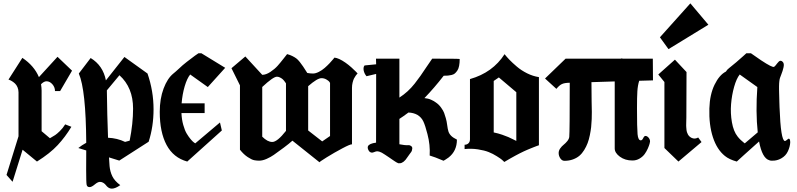

<svg xmlns="http://www.w3.org/2000/svg" viewBox="-20 -960 4767 1149"><path d="M30.8 -483.9 113.8 -613.8Q184.6 -566.4 212.9 -498.5L324.2 -620.1L411.1 -537.1L339.8 -415H309.1Q309.1 -438 293.5 -455.8Q277.8 -473.6 258.3 -473.6Q243.2 -473.6 225.6 -456.1Q229 -434.6 229 -418V-174.8L278.8 -132.8Q300.3 -145 310.5 -151.9Q320.8 -158.7 338.4 -175.8Q356 -192.9 370.1 -215.8L407.2 -201.2Q371.1 -141.1 325.4 -91.8Q279.8 -42.5 201.2 6.8L115.2 -64L55.2 127.9L19 86.9L90.8 -144.5V-407.2Q90.8 -423.8 84.7 -438Q78.6 -452.1 69.8 -460.2Q61 -468.3 52 -473.9Q43 -479.5 37.1 -481.4Z M516.1 159.7Q501.5 159.7 498.5 146Q495.6 132.3 495.6 57.6Q495.6 43 495.8 3.7Q496.1 -35.6 496.1 -59.6L448.7 -74.2Q469.7 -91.3 496.1 -105.5Q494.1 -422.4 451.7 -520L522.5 -612.8Q596.2 -568.4 613.8 -479L724.6 -619.1L862.8 -520Q898.9 -415 898.9 -306.2Q898.9 -202.6 869.6 -111.8L693.8 1L632.3 -18.1Q634.3 16.6 635.7 34.2Q638.7 66.9 652.1 94.7Q665.5 122.6 699.7 147.9Q670.4 168.9 648.9 168.9Q637.7 168.9 628.7 162.6Q619.6 156.2 614.3 148.7Q608.9 141.1 599.4 134.8Q589.8 128.4 578.1 128.4Q565.4 128.4 546.9 144Q528.3 159.7 516.1 159.7ZM626.5 -135.7Q681.2 -133.3 728.5 -110.8L755.9 -118.2Q776.4 -220.7 776.4 -310.1Q776.4 -436.5 694.8 -509.8L619.6 -419.4V-414.1Q621.1 -275.9 626.5 -135.7Z M1327.6 -554.2 1223.6 -439Q1161.1 -483.4 1118.2 -514.2Q1099.1 -490.7 1085.2 -443.4Q1071.3 -396 1066.9 -341.8H1204.6V-283.2H1065.9Q1067.4 -245.1 1076.7 -212.2Q1085.9 -179.2 1097.7 -159.9Q1109.4 -140.6 1121.1 -126.7Q1132.8 -112.8 1140.6 -107.4L1148.4 -102.1L1296.4 -227.1L1307.6 -179.2L1100.6 6.8Q1017.6 -16.1 976.8 -92.5Q936 -168.9 936 -290.5Q936 -369.1 959 -430.2Q981.9 -491.2 1017.6 -520Q1019 -521.5 1031.5 -531.7Q1043.9 -542 1053.7 -551.8Q1069.3 -567.4 1097.9 -589.8Q1126.5 -612.3 1147 -627L1167.5 -641.1H1185.5Z M1530.8 1.5Q1514.2 1.5 1500.2 -1.5Q1486.3 -4.4 1462.4 -20Q1438.5 -35.6 1416 -64V-449.2L1365.2 -551.8L1448.2 -622.1L1549.3 -512.2Q1571.8 -512.2 1597.9 -529.5Q1624 -546.9 1640.9 -565.7Q1657.7 -584.5 1676.8 -609.1Q1695.8 -633.8 1698.2 -636.2Q1716.3 -631.3 1729.7 -624.5Q1743.2 -617.7 1752.7 -610.8Q1762.2 -604 1774.2 -588.9Q1786.1 -573.7 1793.9 -562Q1801.8 -550.3 1818.8 -523.4Q1836.4 -520 1853 -520Q1868.7 -520 1887.9 -529.8Q1907.2 -539.6 1923.1 -553.5Q1939 -567.4 1952.4 -581.5Q1965.8 -595.7 1973.6 -605.5L1981.4 -615.2Q2007.3 -612.8 2047.4 -585Q2064.9 -572.8 2083.3 -556.4Q2101.6 -540 2110.8 -530.3L2120.1 -520Q2118.7 -519 2116.5 -516.8Q2114.3 -514.6 2108.4 -506.6Q2102.5 -498.5 2098.1 -489.5Q2093.8 -480.5 2090.1 -465.6Q2086.4 -450.7 2086.4 -434.1V-96.2Q2077.6 -98.1 2028.8 -72.3Q1980 -46.4 1935.5 -18.8Q1891.1 8.8 1892.1 11.2L1730 -118.2Q1710 -100.1 1679.2 -77.1Q1636.2 -45.4 1618.4 -33Q1600.6 -20.5 1576.2 -9.5Q1551.8 1.5 1530.8 1.5ZM1824.2 -444.3V-179.2L1908.2 -113.8L1955.1 -146V-463.9Q1953.6 -466.8 1950 -471.7Q1946.3 -476.6 1933.1 -484.4Q1919.9 -492.2 1903.8 -492.2Q1878.9 -492.2 1824.2 -444.3ZM1549.3 -439.5V-142.1Q1581.1 -110.4 1609.4 -110.4Q1639.2 -110.4 1691.4 -176.8V-460.9Q1690.4 -462.4 1688.7 -465.1Q1687 -467.8 1681.6 -474.9Q1676.3 -481.9 1670.2 -487.1Q1664.1 -492.2 1655 -496.6Q1646 -501 1637.2 -501Q1615.2 -501 1549.3 -439.5Z M2634.3 2Q2580.6 -21 2551.3 -29.3Q2555.2 -92.3 2538.1 -157.2Q2524.9 -209 2513.4 -233.4Q2502 -257.8 2478 -272.5Q2454.1 -285.6 2424.3 -286.6Q2391.6 -262.2 2370.1 -248.5V-96.7Q2403.3 -89.8 2423.3 -91.3Q2432.1 -92.3 2439.9 -86.4Q2447.8 -80.6 2447.3 -71.8Q2446.3 -63 2444.8 -58.6Q2443.4 -54.2 2441.4 -51.3Q2439.5 -48.3 2432.4 -39.3Q2425.3 -30.3 2418 -19Q2396.5 15.1 2373 17.1Q2367.7 16.1 2366.7 17.1Q2365.7 18.1 2360.4 15.4Q2355 12.7 2352.5 11.5Q2350.1 10.3 2342 4.9Q2334 -0.5 2327.9 -4.6Q2321.8 -8.8 2309.1 -17.6Q2296.4 -26.4 2284.2 -34.2Q2270.5 -43 2265.1 -46.1Q2259.8 -49.3 2250.7 -52.2Q2241.7 -55.2 2233.4 -54.2Q2228 -53.7 2217.8 -49.3Q2207.5 -44.9 2201.2 -47.4Q2190.9 -49.3 2184.6 -62.3Q2178.2 -75.2 2182.1 -85Q2189.9 -101.1 2230.5 -106.4Q2230.5 -126.5 2230.7 -213.1Q2231 -299.8 2231 -368.4Q2231 -437 2231 -517.6L2173.3 -503.9Q2160.2 -519 2156.2 -539.1Q2154.8 -548.8 2156 -555.4Q2157.2 -562 2159.7 -565.4L2162.1 -568.4L2231 -575.2Q2231 -600.1 2230 -608.9H2370.1V-376Q2396.5 -393.1 2419.2 -413.8Q2441.9 -434.6 2461.9 -460Q2481.9 -485.4 2496.3 -506.1Q2510.7 -526.9 2531.7 -558.3Q2552.7 -589.8 2566.4 -608.9Q2731 -608.9 2731 -606.9Q2731 -583.5 2727.5 -565.9Q2724.1 -548.3 2716.8 -537.6Q2709.5 -526.9 2702.1 -520.5Q2694.8 -514.2 2682.1 -511.2Q2669.4 -508.3 2660.2 -507.6Q2650.9 -506.8 2635.3 -506.8Q2578.1 -433.1 2520 -373Q2542.5 -371.1 2560.5 -362.8Q2578.6 -354.5 2586.4 -348.1Q2606 -335.4 2619.6 -316.2Q2633.3 -296.9 2637.7 -284.7Q2642.1 -272.5 2647.9 -252.9Q2653.3 -234.4 2656.2 -210.9Q2659.2 -187.5 2663.6 -173.3Q2668 -159.2 2680.2 -147Q2690.9 -136.2 2714.4 -124.5Q2714.4 -56.2 2664.1 -17.1Q2643.1 -2.4 2634.3 2Z M3069.8 -408.2 2965.3 -496.6 2934.6 -475.6V-167.5Q2960.9 -162.1 2985.1 -153.8Q3009.3 -145.5 3022.5 -139.6Q3035.6 -133.8 3050.8 -126Q3065.9 -118.2 3069.8 -116.7ZM2792.5 -126.5V-486.8Q2928.7 -525.4 2999.5 -635.7Q3012.2 -619.6 3028.8 -602.3Q3045.4 -585 3072.5 -561.8Q3099.6 -538.6 3134.5 -521.2Q3169.4 -503.9 3205.1 -498.5V-90.8Q3202.1 -89.8 3189.5 -85.2Q3176.8 -80.6 3172.4 -78.6Q3168 -76.7 3155.5 -71.8Q3143.1 -66.9 3135.5 -63.5Q3127.9 -60.1 3114.7 -54.2Q3101.6 -48.3 3090.1 -42.2Q3078.6 -36.1 3063.7 -28.3Q3048.8 -20.5 3032.5 -11Q3016.1 -1.5 2998 9.3Q2991.7 2.9 2984.1 -3.7Q2976.6 -10.3 2953.1 -25.1Q2929.7 -40 2904.5 -50Q2879.4 -60.1 2840.1 -66.2Q2800.8 -72.3 2760.3 -67.9V-93.8Q2774.4 -93.8 2783.4 -102.5Q2792.5 -111.3 2792.5 -126.5Z M3764.6 0.5Q3720.7 0.5 3689.7 -22.2Q3658.7 -44.9 3658.7 -71.8V-472.7L3519.5 -468.3Q3520.5 -382.3 3520.5 -352.1Q3520.5 -346.7 3521 -326.7Q3521.5 -306.6 3521.7 -290Q3522 -273.4 3521 -247.1Q3520 -220.7 3517.6 -199Q3515.1 -177.2 3509.8 -150.9Q3504.4 -124.5 3496.6 -103.8Q3488.8 -83 3476.1 -62.3Q3463.4 -41.5 3447.3 -27.8Q3431.2 -14.2 3408.2 -5.9Q3385.3 2.4 3357.9 2.4Q3343.3 2.4 3333.3 -12.2Q3323.2 -26.9 3323.2 -44.4Q3323.2 -58.6 3332.5 -71.8Q3341.8 -85 3353.3 -94Q3364.7 -103 3375 -115.7Q3385.3 -128.4 3386.7 -141.1Q3389.6 -171.9 3389.6 -464.8Q3357.9 -464.4 3342.3 -456.8Q3326.7 -449.2 3309.6 -428.2L3241.7 -490.2L3364.7 -608.9H3411.6H3516.6H3693.8L3702.6 -610.8Q3703.1 -610.4 3703.9 -609.9Q3704.6 -609.4 3705.1 -608.9H3886.7L3887.7 -479L3805.2 -476.6Q3796.4 -448.7 3794.2 -413.6Q3792 -378.4 3792 -312Q3792 -194.3 3795.4 -157.2Q3798.8 -120.1 3814.9 -120.1Q3822.8 -120.1 3829.1 -133.3Q3835.4 -146.5 3842.3 -146.5Q3852.5 -146.5 3861.3 -136.2Q3870.1 -126 3870.1 -112.8Q3870.1 -109.9 3867.2 -99.1Q3864.3 -88.4 3856.7 -71Q3849.1 -53.7 3837.9 -38.1Q3826.7 -22.5 3807.4 -11Q3788.1 0.5 3764.6 0.5Z M4219.2 -812 3980.5 -666 3929.2 -736.8 4111.3 -939.9ZM3956.1 -469.2V-74.2L4040 6.8L4178.2 -109.9L4158.2 -137.2Q4142.6 -128.4 4127.4 -131.8Q4114.7 -134.8 4105.5 -144Q4095.7 -153.8 4090.8 -169.4Q4087.9 -178.7 4086.9 -198.2Q4085.9 -203.1 4086.7 -227.5Q4087.4 -252 4087.4 -256.8L4088.4 -528.8L4019 -603L3919.4 -514.2Z M4474.1 -641.1Q4474.1 -641.1 4534.7 -599.1Q4602.5 -554.2 4612.3 -560.1Q4616.2 -562.5 4621.6 -568.8Q4627 -575.2 4631.3 -581.1Q4635.7 -586.9 4640.9 -591.8Q4646 -596.7 4651.9 -596.4Q4657.7 -596.2 4664.1 -589.8Q4669.4 -584.5 4670.4 -576.2Q4671.4 -567.9 4668.7 -556.2Q4666 -544.4 4663.1 -535.4Q4660.2 -526.4 4655 -512.9Q4649.9 -499.5 4647.9 -494.1Q4646.5 -490.2 4645.5 -485.4Q4644.5 -480.5 4643.8 -473.4Q4643.1 -466.3 4642.6 -460.2Q4642.1 -454.1 4642.1 -443.4Q4642.1 -432.6 4642.1 -425Q4642.1 -417.5 4642.6 -402.8Q4643.1 -388.2 4643.3 -378.7Q4643.6 -369.1 4644 -350.1Q4644.5 -331.1 4645 -318.8Q4652.3 -118.2 4677.2 -116.2Q4682.1 -116.2 4690.2 -123.8Q4698.2 -131.3 4702.1 -129.9Q4709 -127 4709 -107.9Q4708 -83 4695.3 -55.2Q4682.6 -27.3 4655.3 -12.2Q4636.7 -1.5 4615.2 1Q4593.8 3.4 4584 -1Q4541.5 -12.7 4522.5 -113.3Q4507.8 -100.1 4480.5 -75.7Q4453.1 -51.3 4430.9 -31.2Q4408.7 -11.2 4389.2 6.8Q4343.3 -5.9 4317.9 -26.9Q4270.5 -64.9 4246.3 -138.7Q4222.2 -212.4 4225.1 -311Q4227.5 -394 4256.1 -452.9Q4284.7 -511.7 4324.2 -531.7Q4330.6 -543 4342.3 -551.8Q4359.9 -565.4 4386 -587.6Q4412.1 -609.9 4429.2 -625.5L4446.3 -641.1ZM4406.7 -514.2Q4387.2 -489.7 4373.3 -440.4Q4359.4 -391.1 4355 -336.7Q4350.6 -282.2 4360.1 -228Q4369.6 -173.8 4394 -143.1Q4402.3 -132.3 4413.1 -122.1Q4423.8 -111.8 4430.7 -106.9L4437 -102.1L4514.6 -168Q4501.5 -290 4512.2 -439Q4480.5 -462.4 4406.7 -514.2Z"/></svg>

Font: KJV1611
Style: Regular
Weight: 400
Version: Version 3.6.1